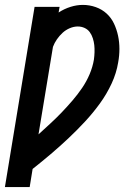

<svg xmlns="http://www.w3.org/2000/svg" viewBox="-45 -558 565 783"><path d="M-25 205 96 -530H198L194 -507Q217 -522 242.5 -530Q268 -538 293 -538Q320 -538 345.5 -529Q371 -520 390 -502.5Q409 -485 420 -461.5Q431 -438 436.5 -412Q442 -386 442 -358.5Q442 -331 437 -304Q430 -260 410 -217Q390 -174 362 -135.5Q334 -97 301.5 -62Q269 -27 234 6Q199 39 162.5 70Q126 101 88 131L76 205ZM112 -10Q136 -32 160 -54Q184 -76 206.5 -99.5Q229 -123 250.5 -148Q272 -173 290 -199.5Q308 -226 320.5 -255.5Q333 -285 338 -315Q340 -330 340.5 -345Q341 -360 339.5 -374Q338 -388 333.5 -402Q329 -416 321 -427Q313 -438 300 -444Q287 -450 272 -450Q256 -450 239.5 -443Q223 -436 210 -424Q197 -412 187 -397.5Q177 -383 171 -367Z"/></svg>

Font: Iosevka Slab Semibold Oblique
Style: Regular
Weight: 600
Italic angle: -9°
Monospace: yes
Designer: Belleve Invis
Foundry: Belleve Invis
Version: Version 11.1.1; ttfautohint (v1.8.3)